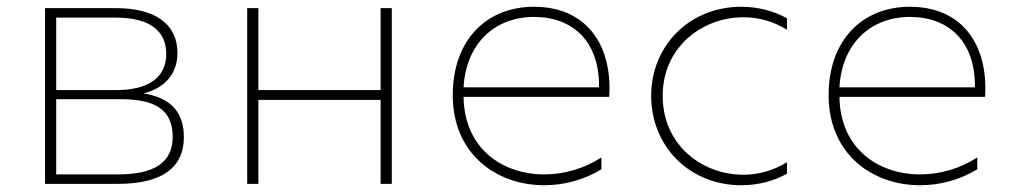

<svg xmlns="http://www.w3.org/2000/svg" viewBox="-20 -543 2986 567"><path d="M113 0H328C460 0 523 -49 523 -138C523 -210 486 -254 404 -267C465 -283 504 -323 504 -387C504 -474 435 -519 323 -519H113ZM329 -28H146V-250H339C443 -250 490 -215 490 -139C490 -62 434 -28 329 -28ZM323 -277H146V-491H323C417 -491 471 -455 471 -384C471 -313 417 -277 323 -277Z M710 0H743V-248H1104V0H1137V-519H1104V-277H743V-519H710Z M1587 4C1645 4 1703 -11 1756 -43V-78C1705 -45 1646 -28 1587 -28C1464 -28 1351 -104 1349 -257H1779C1789 -410 1712 -523 1557 -523C1416 -523 1317 -424 1317 -262C1317 -88 1446 4 1587 4ZM1749 -285H1349C1356 -413 1440 -493 1557 -493C1674 -493 1751 -418 1749 -285Z M2169 4C2221 4 2266 -9 2304 -30V-64C2264 -39 2219 -27 2175 -27C2054 -27 1937 -114 1937 -260C1937 -405 2055 -492 2175 -492C2220 -492 2265 -480 2304 -455V-489C2266 -510 2220 -523 2169 -523C2017 -523 1903 -409 1903 -260C1903 -110 2017 4 2169 4Z M2697 4C2755 4 2813 -11 2866 -43V-78C2815 -45 2756 -28 2697 -28C2574 -28 2461 -104 2459 -257H2889C2899 -410 2822 -523 2667 -523C2526 -523 2427 -424 2427 -262C2427 -88 2556 4 2697 4ZM2859 -285H2459C2466 -413 2550 -493 2667 -493C2784 -493 2861 -418 2859 -285Z"/></svg>

Font: Chess Sans ExtraLight
Style: Regular
Weight: 275
Designer: Wolf Bōese
Foundry: Wolf Bōese
Version: Version 7.223;Glyphs 3.3 (3306)